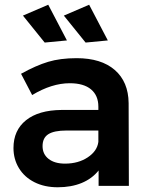

<svg xmlns="http://www.w3.org/2000/svg" viewBox="-20 -786 630 812"><path d="M397 0V-65Q369 -30 325 -12Q281 6 224 6Q168 6 125.5 -15.5Q83 -37 60 -75Q37 -113 37 -160Q37 -235 90 -277.5Q143 -320 240 -321H396V-335Q396 -382 365 -408Q334 -434 275 -434Q199 -434 116 -384L69 -474Q132 -509 183.5 -524.5Q235 -540 304 -540Q408 -540 465.5 -490Q523 -440 524 -350L525 0ZM396 -186V-234H261Q209 -234 184.5 -218.5Q160 -203 160 -168Q160 -134 185.5 -114Q211 -94 255 -94Q311 -94 351 -120.5Q391 -147 396 -186ZM184 -766 263 -615 169 -606 77 -720ZM357 -766 436 -615 342 -606 250 -720Z"/></svg>

Font: Montserrat arm2 Medium
Style: Regular
Weight: 500
Designer: Julieta Ulanovsky
Foundry: Julieta Ulanovsky
Version: Version 6.000